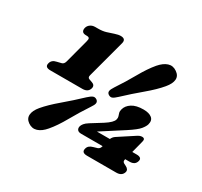

<svg xmlns="http://www.w3.org/2000/svg" viewBox="-151 -923 1205 1145"><g transform="rotate(30 451.0 -351.0)"><path d="M193.5 -619.5Q174 -619.5 167.5 -629.2Q161 -639 165 -654.5Q169 -670 182.8 -680Q196.5 -690 216 -690H234.5Q266.5 -690 289.2 -697Q312 -704 335 -712Q359 -720 375 -720Q412 -720 403 -686L333.5 -426.5Q330.5 -416 332.8 -410.8Q335 -405.5 340.5 -403L361.5 -395.5Q387.5 -387.5 381.5 -363.5Q372.5 -332 334 -332H113.5Q73.5 -332 82.5 -363.5Q89 -389 120 -395.5L150.5 -403Q165.5 -406.5 171 -426.5L214 -588Q219.5 -607 215.5 -613.2Q211.5 -619.5 198.5 -619.5ZM548.5 -222.5Q596.5 -253.5 602 -276Q605.5 -288.5 602.2 -297.8Q599 -307 596 -317.2Q593 -327.5 597 -342.5Q604.5 -371 633.5 -389.5Q662.5 -408 712 -408Q750.5 -408 770 -392.2Q789.5 -376.5 781 -345.5Q776.5 -330 759.5 -309Q742.5 -288 688 -252.5L536.5 -155H625.5Q632.5 -172 648 -182L747.5 -247Q762 -257 770.2 -260Q778.5 -263 786 -263Q808.5 -263 801.5 -238.5L780 -155H811Q827.5 -155 836 -148.5Q844.5 -142 840.5 -127.5Q832.5 -96.5 795 -96.5H765L764.5 -95Q762 -84.5 764.2 -79.8Q766.5 -75 772 -71.5L786.5 -64Q811.5 -52 806.5 -32Q797.5 -0.5 758.5 -0.5H557.5Q517.5 -0.5 526.5 -32Q532.5 -56 564 -64L589.5 -71.5Q604.5 -76.5 609 -95L609.5 -96.5H461.5Q443 -96.5 435.5 -106.2Q428 -116 432 -131.5Q434.5 -140 443 -151Q451.5 -162 471.5 -174.5ZM545 -398.5Q526 -380.5 514 -375.8Q502 -371 488 -380.5Q477 -388.5 478.5 -400.8Q480 -413 494 -434Q537 -498.5 573.8 -563.8Q610.5 -629 646.5 -671.5Q675 -704.5 704.5 -714Q734 -723.5 762 -704Q790 -685 788 -657Q786 -629 757.5 -595Q722 -552.5 662.8 -503Q603.5 -453.5 545 -398.5ZM380 -300.5Q399.5 -318.5 412 -323.5Q424.5 -328.5 438 -319.5Q449.5 -311 447.8 -298.2Q446 -285.5 431.5 -265Q388.5 -200 351.8 -134.8Q315 -69.5 279.5 -28Q251 6 221 15.2Q191 24.5 163 5Q136.5 -13.5 138.5 -42Q140.5 -70.5 168.5 -104Q204 -146 263.2 -196Q322.5 -246 380 -300.5Z"/></g></svg>

Font: Fraunces 9pt SuperSoft Black
Style: Italic
Weight: 900
Italic angle: -16°
Version: Version 1.000;[0bf87f6ff]